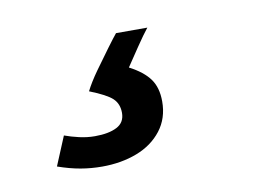

<svg xmlns="http://www.w3.org/2000/svg" viewBox="-39 -72 423 314"><g transform="rotate(-10 172.5 85.5)"><path d="M109 191Q91 191 73.5 188Q56 185 36 178L56 130Q67 134 80 137Q93 140 106 140Q129 140 142.5 133Q156 126 156 110Q156 95 146.5 86Q137 77 109 66Q116 52 128.5 34.5Q141 17 152.5 1.5Q164 -14 169 -20H221Q213 -10 200.5 8.5Q188 27 180 39Q203 51 213.5 65.5Q224 80 224 103Q224 131 208.5 151Q193 171 167 181Q141 191 109 191Z"/></g></svg>

Font: Ubuntu Sans
Style: Italic
Weight: 400
Italic angle: -13.5°
Designer: Dalton Maag Ltd
Foundry: Dalton Maag Ltd
Version: Version 1.006